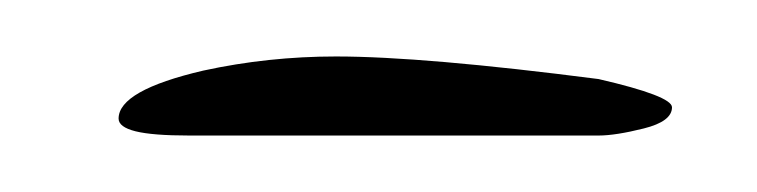

<svg xmlns="http://www.w3.org/2000/svg" viewBox="-20 -468 268 68"><path d="M218 -430Q218 -425 208 -422.5Q198 -420 192 -420H47Q34 -420 28 -421.5Q22 -423 22 -426Q22 -436 52 -443Q75 -448 99 -448Q130 -448 192 -440Q218 -434 218 -430Z"/></svg>

Font: Bilbo Swash Caps
Style: Regular
Weight: 400
Designer: Robert E. Leuschke
Foundry: Robert E. Leuschke
Version: Version 1.003